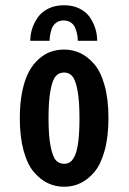

<svg xmlns="http://www.w3.org/2000/svg" viewBox="-20 -701 490 732"><path d="M95.5 -545.5Q95.5 -570 103 -593Q110.5 -616 125.2 -636.2Q140 -656.5 165.5 -668.8Q191 -681 224 -681Q257 -681 282.2 -668.8Q307.5 -656.5 321.8 -636.2Q336 -616 343.2 -593Q350.5 -570 350.5 -545.5H276.5Q276.5 -555.5 274.8 -566.2Q273 -577 268.2 -591Q263.5 -605 251.8 -614Q240 -623 223 -623Q205.5 -623 193.8 -614Q182 -605 177.2 -591Q172.5 -577 170.8 -566.2Q169 -555.5 169 -545.5ZM55.5 -251Q55.5 -308 65 -353.5Q74.5 -399 90.5 -428.2Q106.5 -457.5 128.8 -476.8Q151 -496 174.5 -504Q198 -512 224.5 -512Q257.5 -512 286.2 -498.5Q315 -485 339.8 -456Q364.5 -427 379 -374.5Q393.5 -322 393.5 -251Q393.5 -180 379 -127.2Q364.5 -74.5 339.8 -45.2Q315 -16 286.2 -2.5Q257.5 11 224.5 11Q191.5 11 162.8 -2.5Q134 -16 109 -45.2Q84 -74.5 69.8 -127.2Q55.5 -180 55.5 -251ZM224.5 -76.5Q238.5 -76.5 248.5 -84Q258.5 -91.5 266.5 -110Q274.5 -128.5 278.8 -163.8Q283 -199 283 -251Q283 -318.5 275.2 -358Q267.5 -397.5 255.2 -411Q243 -424.5 224.5 -424.5Q205 -424.5 192.8 -411Q180.5 -397.5 172.8 -358Q165 -318.5 165 -251Q165 -182.5 173 -142.8Q181 -103 193.2 -89.8Q205.5 -76.5 224.5 -76.5Z"/></svg>

Font: League Mono Condensed Medium
Style: Regular
Weight: 500
Width: 1
Designer: Tyler Finck
Foundry: The League of Moveable Type / Tyler Finck
Version: Version 2.210